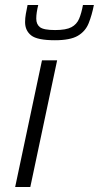

<svg xmlns="http://www.w3.org/2000/svg" viewBox="-20 -753 398 773"><path d="M41 0 149 -510H210L102 0ZM201 -591Q130 -591 105.5 -610.5Q81 -630 81 -664Q81 -680 84 -697Q87 -714 91 -733H134Q130 -717 128 -703.5Q126 -690 126 -678Q126 -655 141 -643.5Q156 -632 202 -632Q246 -632 267.5 -643.5Q289 -655 298.5 -677.5Q308 -700 314 -733H358Q350 -692 337 -659.5Q324 -627 293.5 -609Q263 -591 201 -591Z"/></svg>

Font: Saira Light
Style: Italic
Weight: 300
Italic angle: -12°
Designer: Hector Gatti with collaboration of the Omnibus-Type team
Foundry: Omnibus-Type
Version: Version 1.100; ttfautohint (v1.8.3)